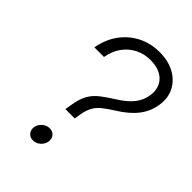

<svg xmlns="http://www.w3.org/2000/svg" viewBox="-218 -836 941 941"><g transform="rotate(45 252.5 -365.0)"><path d="M191.4 -213.9 197.8 -251.5Q205.6 -300.3 223.1 -329.1Q240.7 -357.9 268.3 -378.9Q295.9 -399.9 334 -423.8Q383.8 -455.1 407.7 -486.6Q431.6 -518.1 437 -553.7Q443.4 -591.8 430.2 -620.1Q417 -648.4 387.9 -663.8Q358.9 -679.2 317.4 -679.2Q273.4 -679.2 237.3 -660.9Q201.2 -642.6 177 -608.9Q152.8 -575.2 144.5 -528.3H78.1Q88.9 -591.3 122.6 -638.4Q156.2 -685.5 207.3 -711.9Q258.3 -738.3 320.8 -738.3Q380.9 -738.3 424.8 -714.4Q468.8 -690.4 490 -648.4Q511.2 -606.4 502 -552.2Q493.7 -501 461.2 -459.5Q428.7 -418 369.6 -381.8Q333 -358.9 311.5 -340.8Q290 -322.8 278.8 -301.5Q267.6 -280.3 261.7 -247.6L256.3 -213.9ZM187.5 7.3Q166.5 7.3 154.3 -7.6Q142.1 -22.5 145.5 -43Q148.9 -64 166 -78.6Q183.1 -93.3 204.1 -93.3Q225.1 -93.3 237.1 -78.6Q249 -64 245.6 -43Q242.2 -22.5 225.3 -7.6Q208.5 7.3 187.5 7.3Z"/></g></svg>

Font: Inter 28pt Light
Style: Italic
Weight: 300
Italic angle: -9.3988°
Designer: Rasmus Andersson
Foundry: rsms
Version: Version 4.001;git-66647c0bb